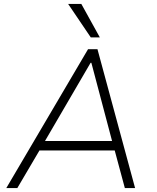

<svg xmlns="http://www.w3.org/2000/svg" viewBox="-20 -955 796 975"><path d="M12 0 427 -705H475L666 0H614L559 -204L590 -191H154L188 -204L68 0ZM440 -636 202 -228 179 -239H581L552 -228L444 -636ZM441 -765 326 -935H393L487 -765Z"/></svg>

Font: Nunito Sans 7pt ExtraLight
Style: Italic
Weight: 250
Italic angle: -9°
Designer: Vernon Adams
Foundry: Vernon Adams
Version: Version 3.101;gftools[0.9.27]